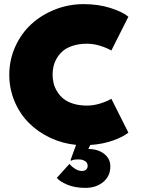

<svg xmlns="http://www.w3.org/2000/svg" viewBox="-20 -692 693 931"><path d="M401.5 -180Q433.5 -180 466.2 -190.2Q499 -200.5 520 -213L602.5 -49Q578 -28.5 528.2 -10.8Q478.5 7 417.5 11L408.5 30.5Q455 30.5 485 54Q515 77.5 515 115Q515 162 480.5 190.5Q446 219 394 219Q344 219 307.5 204Q271 189 255.5 170.5L316.5 103Q327.5 116 344 126.5Q360.5 137 377 137Q390.5 137 397.8 130.2Q405 123.5 405 112Q405 97 392.2 89Q379.5 81 361 81Q331.5 81 324.5 88L322 84L349 10.5Q282.5 4 223.2 -24Q164 -52 120 -96Q76 -140 50.5 -200.8Q25 -261.5 25 -329Q25 -401.5 54 -465.8Q83 -530 132 -575Q181 -620 247 -646Q313 -672 385.5 -672Q457 -672 515.8 -653.2Q574.5 -634.5 602.5 -611L520 -447Q499 -459.5 466.2 -469.8Q433.5 -480 401.5 -480Q365 -480 335.8 -471Q306.5 -462 288 -447.2Q269.5 -432.5 257.2 -412.5Q245 -392.5 240 -372.2Q235 -352 235 -330.5Q235 -308.5 240 -288.2Q245 -268 257.2 -248Q269.5 -228 288 -213Q306.5 -198 335.8 -189Q365 -180 401.5 -180Z"/></svg>

Font: League Spartan Black
Style: Regular
Weight: 900
Foundry: The League of Moveable Type
Version: Version 2.002